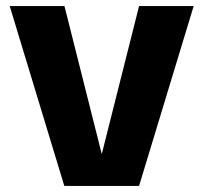

<svg xmlns="http://www.w3.org/2000/svg" viewBox="-20 -613 680 633"><path d="M192 0H438.5L618.5 -593H438.5L315.5 -105L192.5 -593H12Z"/></svg>

Font: Anybody
Style: Bold
Weight: 700
Designer: Tyler Finck
Foundry: Etcetera Type Company
Version: Version 1.110